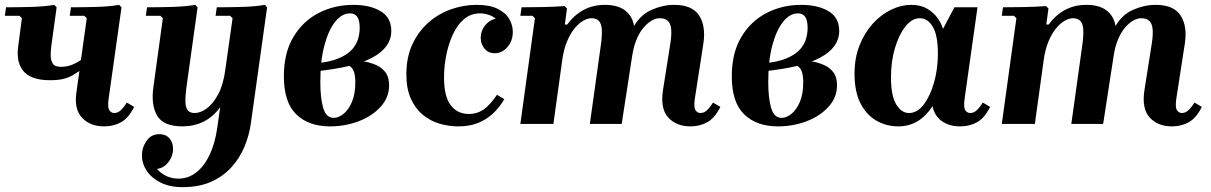

<svg xmlns="http://www.w3.org/2000/svg" viewBox="-41 -510 4984 790"><path d="M388 10Q330 10 297 -25Q264 -60 273 -127L316 -435L306 -445H246L251 -480Q298 -480 353.5 -481.5Q409 -483 449 -490L459 -480L406 -104Q401 -69 408.5 -57Q416 -45 429 -45Q444 -45 456.5 -57Q469 -69 481 -88L511 -70Q488 -24 457 -7Q426 10 388 10ZM165 -180Q120 -180 92.5 -191.5Q65 -203 51 -223Q37 -243 33.5 -268Q30 -293 34 -320L49 -435L39 -445H-21L-16 -480Q31 -480 86.5 -481.5Q142 -483 182 -490L192 -480L170 -320Q168 -304 167.5 -284Q167 -264 175.5 -249.5Q184 -235 209 -235Q236 -235 258 -244.5Q280 -254 300 -269L294 -223Q276 -211 259 -201Q242 -191 220.5 -185.5Q199 -180 165 -180Z M710 260Q657 260 619.5 241Q582 222 562.5 192.5Q543 163 543 130Q543 97 562 69.5Q581 42 615 42Q641 42 656 59Q671 76 671 102Q671 133 651.5 157.5Q632 182 605 185Q620 203 643 214Q666 225 693 225Q734 225 767 199Q800 173 822 126Q844 79 853 15L865 -69Q835 -28 795.5 -9Q756 10 710 10Q632 10 606 -33.5Q580 -77 590 -150L629 -435L619 -445H559L564 -480Q611 -480 666.5 -481.5Q722 -483 762 -490L772 -480L726 -150Q721 -113 722 -89.5Q723 -66 732 -55.5Q741 -45 760 -45Q784 -45 810 -64Q836 -83 857 -122.5Q878 -162 886 -223L916 -435L906 -445H846L851 -480Q898 -480 953.5 -481.5Q1009 -483 1049 -490L1058 -480L991 -1Q984 48 964.5 94.5Q945 141 911 178.5Q877 216 827.5 238Q778 260 710 260Z M1317 10Q1229 10 1178 -39.5Q1127 -89 1127 -196Q1127 -292 1166 -357.5Q1205 -423 1270 -456.5Q1335 -490 1413 -490Q1481 -490 1525 -464Q1569 -438 1569 -383Q1569 -349 1549.5 -321.5Q1530 -294 1491 -273Q1452 -252 1392.5 -238Q1333 -224 1253 -216V-249Q1315 -254 1352.5 -270Q1390 -286 1408.5 -307.5Q1427 -329 1433 -352Q1439 -375 1439 -394Q1439 -428 1428.5 -441.5Q1418 -455 1399 -455Q1366 -455 1338.5 -421Q1311 -387 1294 -324Q1277 -261 1277 -172Q1277 -106 1289 -65.5Q1301 -25 1332 -25Q1352 -25 1372.5 -41.5Q1393 -58 1407 -90.5Q1421 -123 1421 -172Q1421 -206 1411.5 -223.5Q1402 -241 1372 -249L1422 -264Q1439 -261 1462 -256.5Q1485 -252 1507.5 -242Q1530 -232 1545 -212.5Q1560 -193 1560 -159Q1560 -109 1525 -70.5Q1490 -32 1434.5 -11Q1379 10 1317 10Z M1845 10Q1806 10 1768 -1Q1730 -12 1699 -37.5Q1668 -63 1649.5 -104Q1631 -145 1631 -205Q1631 -274 1655.5 -327Q1680 -380 1721 -416.5Q1762 -453 1814 -471.5Q1866 -490 1920 -490Q1973 -490 2006 -474Q2039 -458 2054 -432.5Q2069 -407 2069 -379Q2069 -342 2047 -316.5Q2025 -291 1994 -291Q1968 -291 1952.5 -310Q1937 -329 1937 -354Q1937 -386 1959 -410Q1981 -434 2012 -434Q2037 -434 2048 -419.5Q2059 -405 2059 -388L2023 -379Q2023 -405 2009.5 -422Q1996 -439 1975.5 -447Q1955 -455 1934 -455Q1896 -455 1868 -431Q1840 -407 1822 -367.5Q1804 -328 1795 -282Q1786 -236 1786 -192Q1786 -113 1813.5 -77Q1841 -41 1889 -41Q1921 -41 1947.5 -58.5Q1974 -76 2004 -120L2034 -102Q2015 -69 1988.5 -44Q1962 -19 1927 -4.5Q1892 10 1845 10Z M2893 -88 2923 -70Q2900 -24 2869 -7Q2838 10 2800 10Q2742 10 2708.5 -26.5Q2675 -63 2687 -140L2717 -330Q2723 -368 2720.5 -391Q2718 -414 2706.5 -424.5Q2695 -435 2673 -435Q2658 -435 2641 -425.5Q2624 -416 2607.5 -397Q2591 -378 2578.5 -348.5Q2566 -319 2560 -279L2517 0H2386L2432 -330Q2437 -368 2435 -391Q2433 -414 2422.5 -424.5Q2412 -435 2393 -435Q2377 -435 2358.5 -424.5Q2340 -414 2322.5 -392.5Q2305 -371 2291.5 -338Q2278 -305 2272 -260L2236 0H2100L2160 -435L2150 -445H2100L2105 -480Q2144 -480 2193 -481Q2242 -482 2282 -485L2292 -475L2283 -409H2293Q2321 -448 2360 -469Q2399 -490 2448 -490Q2501 -490 2531 -467Q2561 -444 2568 -403Q2595 -450 2641 -470Q2687 -490 2733 -490Q2807 -490 2835.5 -446.5Q2864 -403 2853 -330L2818 -104Q2813 -69 2820.5 -57Q2828 -45 2841 -45Q2856 -45 2868.5 -57Q2881 -69 2893 -88Z M3160 10Q3072 10 3021 -39.5Q2970 -89 2970 -196Q2970 -292 3009 -357.5Q3048 -423 3113 -456.5Q3178 -490 3256 -490Q3324 -490 3368 -464Q3412 -438 3412 -383Q3412 -349 3392.5 -321.5Q3373 -294 3334 -273Q3295 -252 3235.5 -238Q3176 -224 3096 -216V-249Q3158 -254 3195.5 -270Q3233 -286 3251.5 -307.5Q3270 -329 3276 -352Q3282 -375 3282 -394Q3282 -428 3271.5 -441.5Q3261 -455 3242 -455Q3209 -455 3181.5 -421Q3154 -387 3137 -324Q3120 -261 3120 -172Q3120 -106 3132 -65.5Q3144 -25 3175 -25Q3195 -25 3215.5 -41.5Q3236 -58 3250 -90.5Q3264 -123 3264 -172Q3264 -206 3254.5 -223.5Q3245 -241 3215 -249L3265 -264Q3282 -261 3305 -256.5Q3328 -252 3350.5 -242Q3373 -232 3388 -212.5Q3403 -193 3403 -159Q3403 -109 3368 -70.5Q3333 -32 3277.5 -11Q3222 10 3160 10Z M3475 -207Q3475 -271 3495.5 -323Q3516 -375 3550 -412.5Q3584 -450 3625.5 -470Q3667 -490 3708 -490Q3747 -490 3773.5 -474.5Q3800 -459 3816.5 -436Q3833 -413 3839 -391L3886 -480H3981L3928 -104Q3923 -69 3930.5 -57Q3938 -45 3951 -45Q3966 -45 3978.5 -57Q3991 -69 4003 -88L4033 -70Q4010 -24 3979 -7Q3948 10 3910 10Q3865 10 3834.5 -11.5Q3804 -33 3796 -73Q3769 -32 3734 -11Q3699 10 3655 10Q3607 10 3566 -13Q3525 -36 3500 -84Q3475 -132 3475 -207ZM3625 -192Q3625 -116 3646.5 -80.5Q3668 -45 3699 -45Q3733 -45 3759.5 -79.5Q3786 -114 3802 -170Q3818 -226 3818 -289Q3818 -365 3797 -400Q3776 -435 3744 -435Q3711 -435 3684 -400.5Q3657 -366 3641 -311Q3625 -256 3625 -192Z M4874 -88 4904 -70Q4881 -24 4850 -7Q4819 10 4781 10Q4723 10 4689.5 -26.5Q4656 -63 4668 -140L4698 -330Q4704 -368 4701.5 -391Q4699 -414 4687.5 -424.5Q4676 -435 4654 -435Q4639 -435 4622 -425.5Q4605 -416 4588.5 -397Q4572 -378 4559.5 -348.5Q4547 -319 4541 -279L4498 0H4367L4413 -330Q4418 -368 4416 -391Q4414 -414 4403.5 -424.5Q4393 -435 4374 -435Q4358 -435 4339.5 -424.5Q4321 -414 4303.5 -392.5Q4286 -371 4272.5 -338Q4259 -305 4253 -260L4217 0H4081L4141 -435L4131 -445H4081L4086 -480Q4125 -480 4174 -481Q4223 -482 4263 -485L4273 -475L4264 -409H4274Q4302 -448 4341 -469Q4380 -490 4429 -490Q4482 -490 4512 -467Q4542 -444 4549 -403Q4576 -450 4622 -470Q4668 -490 4714 -490Q4788 -490 4816.5 -446.5Q4845 -403 4834 -330L4799 -104Q4794 -69 4801.5 -57Q4809 -45 4822 -45Q4837 -45 4849.5 -57Q4862 -69 4874 -88Z"/></svg>

Font: Brygada 1918
Style: Bold Italic
Weight: 700
Italic angle: -8°
Designer: Mateusz Machalski | Borys Kosmynka | Przemek Hoffer
Foundry: NIEPODLEGLA 2018
Version: Version 3.006